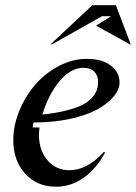

<svg xmlns="http://www.w3.org/2000/svg" viewBox="-20 -705 520 734"><path d="M381.8 -122.1Q348.1 -59.1 299.3 -25.1Q250.5 8.8 194.8 8.8Q121.1 8.8 75.9 -41.3Q30.8 -91.3 30.8 -169.9Q30.8 -225.1 54 -281.5Q77.1 -337.9 114.7 -381.3Q152.3 -424.8 204.6 -452.4Q256.8 -480 311 -480Q371.1 -480 404.1 -454.1Q437 -428.2 437 -390.1Q437 -363.3 415 -336.4Q393.1 -309.6 352.8 -287.1Q312.5 -264.6 248.5 -250.7Q184.6 -236.8 107.9 -236.8L105 -217.8H130.9Q128.9 -198.2 128.9 -189.9Q128.9 -129.9 161.9 -92Q194.8 -54.2 245.1 -54.2Q313 -54.2 377 -124ZM298.8 -445.8Q251 -445.8 208.5 -395.8Q166 -345.7 142.1 -267.1Q194.3 -272.5 233.4 -282.5Q272.5 -292.5 295.2 -304.2Q317.9 -315.9 331.8 -331.5Q345.7 -347.2 350.3 -361.3Q355 -375.5 355 -392.1Q355 -416.5 340.3 -431.2Q325.7 -445.8 298.8 -445.8ZM178.2 -535.2H172.9L333 -685.1H422.9L480 -535.2H477.1L347.2 -606.9L404.8 -643.1H370.1Z"/></svg>

Font: Redaction
Style: Italic
Weight: 400
Designer: Jeremy Mickel / Forest Young
Foundry: MCKL
Version: Version 2.001;hotconv 1.0.113;makeotfexe 2.5.65598 DEVELOPME